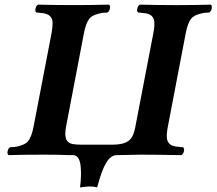

<svg xmlns="http://www.w3.org/2000/svg" viewBox="-20 -667 934 828"><path d="M483.9 2Q458 2 438.5 33.9Q418.9 65.9 398.9 141.1Q385.7 137.2 367.2 137.2Q355.5 137.2 325.2 141.1Q331.5 90.8 328.1 53.2Q323.7 2 294.9 2H278.8Q231 0 171.9 0Q68.8 0 17.1 2Q10.3 -2.4 12.9 -15.1Q15.6 -27.8 23.9 -32.2Q27.3 -32.2 34.2 -32.7Q41 -33.2 43.9 -33.2Q85.9 -40 101.1 -58.1Q116.2 -76.2 125 -122.1L202.1 -522.9Q206.1 -547.4 206.1 -554.2Q207.5 -566.9 206.1 -577.1Q201.2 -601.6 175.8 -607.9Q168.5 -610.8 158.2 -610.8Q146.5 -612.8 137.2 -612.8Q130.4 -617.2 133.1 -629.9Q135.7 -642.6 144 -647Q224.1 -645 296.9 -645Q370.1 -645 450.2 -647Q456.5 -642.6 453.9 -629.9Q451.2 -617.2 442.9 -612.8Q439.5 -612.8 432.6 -612.3Q425.8 -611.8 422.9 -611.8Q380.9 -605 365.7 -586.9Q350.6 -568.8 341.8 -522.9L265.1 -122.1Q259.3 -90.3 263.2 -75.2Q267.1 -51.8 293 -45.9Q307.6 -43 333 -43H463.9Q510.7 -43 533.4 -58.8Q556.2 -74.7 564 -122.1L641.1 -522.9Q647.9 -556.6 645 -577.1Q640.1 -602.1 615.2 -607.9Q607.9 -610.8 597.2 -610.8Q585.4 -612.8 576.2 -612.8Q569.3 -617.2 572 -629.9Q574.7 -642.6 583 -647Q663.1 -645 733.9 -645H751Q818.8 -645 889.2 -647Q895.5 -642.6 892.8 -629.9Q890.1 -617.2 881.8 -612.8Q878.4 -612.8 871.6 -612.3Q864.7 -611.8 861.8 -611.8Q819.8 -605 804.7 -586.9Q789.6 -568.8 780.8 -522.9L704.1 -122.1Q697.3 -88.4 700.2 -67.9Q705.1 -43 730 -37.1Q737.3 -34.2 748 -34.2Q759.8 -32.2 769 -32.2Q775.9 -27.8 773.2 -15.1Q770.5 -2.4 762.2 2Q644 0 585.9 0Z"/></svg>

Font: Common Serif
Style: Bold Italic
Weight: 700
Italic angle: -12°
Designer: Philipp H. Poll, Khaled Hosny
Foundry: Stefan Peev, Context Ltd.
Version: Version 1.026